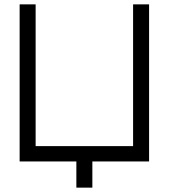

<svg xmlns="http://www.w3.org/2000/svg" viewBox="-20 -740 773 880"><path d="M403.3 120H330V0H70V-720H143.3V-70.3H590V-720H663.3V0H403.3Z"/></svg>

Font: Manrope Variable Light
Style: Regular
Weight: 200
Designer: Mikhail Sharanda
Foundry: Mikhail Sharanda
Version: Version 4.505